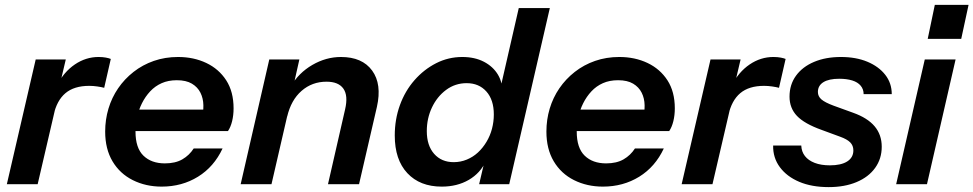

<svg xmlns="http://www.w3.org/2000/svg" viewBox="-20 -753 3980 785"><path d="M8 0 126 -510H249L220 -387H224L134 0ZM199 -282 213 -404Q241 -459 286 -489.5Q331 -520 383 -520Q400 -520 413 -517.5Q426 -515 433 -512L406 -394Q395 -397 378 -399.5Q361 -402 345 -402Q283 -402 247.5 -372Q212 -342 199 -282Z M641 10Q576 10 523 -16.5Q470 -43 440 -93.5Q410 -144 410 -215Q410 -264 423.5 -309Q437 -354 463 -392Q489 -430 526 -459Q563 -488 609 -504Q655 -520 708 -520Q772 -520 823.5 -495.5Q875 -471 905 -424.5Q935 -378 935 -310Q935 -282 929 -257.5Q923 -233 912 -217H486L505 -305H836L805 -267Q812 -295 811.5 -323Q811 -351 799.5 -374Q788 -397 764.5 -411Q741 -425 703 -425Q668 -425 641 -413Q614 -401 594 -379.5Q574 -358 560.5 -331Q547 -304 540.5 -274Q534 -244 534 -215Q534 -148 566.5 -116.5Q599 -85 654 -85Q697 -85 725.5 -101.5Q754 -118 772 -146H890Q855 -71 789.5 -30.5Q724 10 641 10Z M964 0 1081 -510H1204L1177 -390H1180L1090 0ZM1321 0 1391 -306Q1404 -362 1384 -390.5Q1364 -419 1315 -419Q1256 -419 1213 -381.5Q1170 -344 1154 -276L1169 -400Q1201 -455 1257 -487.5Q1313 -520 1374 -520Q1461 -520 1501.5 -464.5Q1542 -409 1521 -316L1448 0Z M1939 0 1962 -98 1967 -95Q1944 -45 1896.5 -17.5Q1849 10 1786 10Q1697 10 1645.5 -45Q1594 -100 1594 -199Q1594 -265 1615 -323Q1636 -381 1674.5 -425Q1713 -469 1763 -494.5Q1813 -520 1870 -520Q1921 -520 1958.5 -500.5Q1996 -481 2016 -447.5Q2036 -414 2033 -371H2021L2101 -720H2228L2062 0ZM1835 -90Q1863 -90 1888.5 -100.5Q1914 -111 1934 -129.5Q1954 -148 1969 -173Q1984 -198 1991.5 -226.5Q1999 -255 1999 -285Q1999 -345 1968.5 -379Q1938 -413 1888 -413Q1841 -413 1804 -385.5Q1767 -358 1746 -313.5Q1725 -269 1725 -217Q1725 -158 1755 -124Q1785 -90 1835 -90Z M2445 10Q2380 10 2327 -16.5Q2274 -43 2244 -93.5Q2214 -144 2214 -215Q2214 -264 2227.5 -309Q2241 -354 2267 -392Q2293 -430 2330 -459Q2367 -488 2413 -504Q2459 -520 2512 -520Q2576 -520 2627.5 -495.5Q2679 -471 2709 -424.5Q2739 -378 2739 -310Q2739 -282 2733 -257.5Q2727 -233 2716 -217H2290L2309 -305H2640L2609 -267Q2616 -295 2615.5 -323Q2615 -351 2603.5 -374Q2592 -397 2568.5 -411Q2545 -425 2507 -425Q2472 -425 2445 -413Q2418 -401 2398 -379.5Q2378 -358 2364.5 -331Q2351 -304 2344.5 -274Q2338 -244 2338 -215Q2338 -148 2370.5 -116.5Q2403 -85 2458 -85Q2501 -85 2529.5 -101.5Q2558 -118 2576 -146H2694Q2659 -71 2593.5 -30.5Q2528 10 2445 10Z M2767 0 2885 -510H3008L2979 -387H2983L2893 0ZM2958 -282 2972 -404Q3000 -459 3045 -489.5Q3090 -520 3142 -520Q3159 -520 3172 -517.5Q3185 -515 3192 -512L3165 -394Q3154 -397 3137 -399.5Q3120 -402 3104 -402Q3042 -402 3006.5 -372Q2971 -342 2958 -282Z M3368 12Q3299 12 3248 -9.5Q3197 -31 3168.5 -69.5Q3140 -108 3141 -158H3256Q3257 -133 3271 -115Q3285 -97 3311 -87Q3337 -77 3373 -77Q3419 -77 3444 -93Q3469 -109 3469 -138Q3469 -158 3456 -171Q3443 -184 3415 -194L3339 -222Q3269 -247 3238.5 -279Q3208 -311 3208 -358Q3208 -407 3234.5 -443.5Q3261 -480 3308.5 -500Q3356 -520 3418 -520Q3480 -520 3526.5 -500.5Q3573 -481 3599.5 -447Q3626 -413 3626 -368H3511Q3511 -388 3499 -402.5Q3487 -417 3464.5 -424Q3442 -431 3411 -431Q3369 -431 3346.5 -417Q3324 -403 3324 -377Q3324 -359 3338.5 -346.5Q3353 -334 3388 -321L3468 -292Q3527 -271 3556 -236.5Q3585 -202 3585 -153Q3585 -104 3558 -66.5Q3531 -29 3482 -8.5Q3433 12 3368 12Z M3644 0 3761 -510H3887L3770 0ZM3773 -594 3802 -733H3940L3910 -594Z"/></svg>

Font: Instrument Sans SemiBold
Style: Italic
Weight: 600
Italic angle: -13°
Designer: Rodrigo Fuenzalida
Foundry: fragTYPE
Version: Version 1.000;gftools[0.9.28]